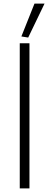

<svg xmlns="http://www.w3.org/2000/svg" viewBox="-20 -1049 274 1069"><path d="M99 -846 172 -1029H228L137 -840ZM90 -808H144V0H90Z"/></svg>

Font: Encode Sans Wide
Style: ExtraLight
Weight: 200
Designer: Pablo Impallari, Andres Torresi
Foundry: Pablo Impallari, Andres Torresi
Version: Version 1.000; ttfautohint (v1.00) -l 8 -r 50 -G 200 -x 14 -